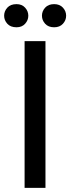

<svg xmlns="http://www.w3.org/2000/svg" viewBox="-41 -909 340 929"><path d="M78 0V-710H179V0ZM39 -777Q10 -777 -5.5 -794Q-21 -811 -21 -833Q-21 -855 -5.5 -872Q10 -889 39 -889Q65 -889 80.5 -872Q96 -855 96 -833Q96 -811 80.5 -794Q65 -777 39 -777ZM221 -777Q193 -777 177.5 -794Q162 -811 162 -833Q162 -855 177.5 -872Q193 -889 221 -889Q248 -889 263.5 -872Q279 -855 279 -833Q279 -811 263.5 -794Q248 -777 221 -777Z"/></svg>

Font: Livvic Medium
Style: Regular
Weight: 500
Designer: Jacques Le Bailly, Baron von Fonthausen
Version: Version 1.001; ttfautohint (v1.8.2)